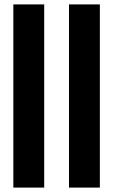

<svg xmlns="http://www.w3.org/2000/svg" viewBox="-20 -851 513 871"><path d="M40.5 0V-831H180.5V0ZM293 0V-831H433V0Z"/></svg>

Font: Merriweather 120pt
Style: Bold
Weight: 700
Designer: Eben Sorkin
Foundry: Eben Sorkin
Version: Version 2.100